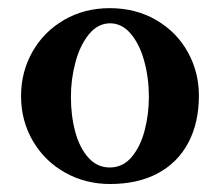

<svg xmlns="http://www.w3.org/2000/svg" viewBox="-20 -445 543 476"><path d="M32.2 -207Q32.2 -266.6 60.3 -316.4Q88.4 -366.2 138.7 -395.5Q189 -424.8 252 -424.8Q316.4 -424.8 366.9 -395.5Q417.5 -366.2 445.3 -316.4Q473.1 -266.6 473.1 -208Q473.1 -140.6 446.8 -91.1Q420.4 -41.5 370.8 -15.1Q321.3 11.2 252.9 11.2Q191.9 11.2 141.4 -17.1Q90.8 -45.4 61.5 -95.5Q32.2 -145.5 32.2 -207ZM349.1 -205.1Q349.1 -251.5 337.6 -293.5Q326.2 -335.4 304.2 -361.3Q282.2 -387.2 252.9 -387.2Q222.7 -387.2 200.4 -359.9Q178.2 -332.5 167 -290.5Q155.8 -248.5 155.8 -205.1Q155.8 -157.7 166.7 -117.7Q177.7 -77.6 199.5 -53.7Q221.2 -29.8 252 -29.8Q284.7 -29.8 306.4 -55.7Q328.1 -81.5 338.6 -121.6Q349.1 -161.6 349.1 -205.1Z"/></svg>

Font: JuniusX
Style: Bold
Weight: 700
Designer: Peter S. Baker
Foundry: Briery Creek Software
Version: Version 1.004